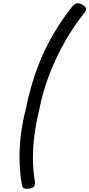

<svg xmlns="http://www.w3.org/2000/svg" viewBox="-20 -1105 560 1204"><path d="M505 -1019Q456 -958 412.5 -887Q369 -816 333 -739.5Q297 -663 270 -583Q243 -503 227 -421Q207 -341 196.5 -261.5Q186 -182 186.5 -109Q187 -36 198 27Q202 54 194 64Q186 74 164 78Q144 81 132 76.5Q120 72 117 53Q104 -24 102.5 -103.5Q101 -183 111.5 -264Q122 -345 143 -426Q159 -507 183.5 -588Q208 -669 243 -749.5Q278 -830 324.5 -907.5Q371 -985 429 -1059Q447 -1081 462 -1084Q477 -1087 499 -1074Q516 -1064 519.5 -1052.5Q523 -1041 505 -1019Z"/></svg>

Font: Playwrite US Trad
Style: Regular
Weight: 400
Designer: Veronika Burian, José Scaglione
Foundry: TypeTogether
Version: Version 1.002